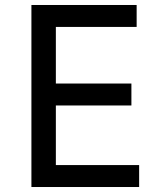

<svg xmlns="http://www.w3.org/2000/svg" viewBox="-20 -750 640 770"><path d="M106 0V-730H204V0ZM184 0V-88H538V0ZM184 -327V-415H507V-327ZM184 -642V-730H528V-642Z"/></svg>

Font: SVN-Sora Variable
Style: Regular
Weight: 400
Designer: Jonathan Barnbrook, Julián Moncada
Foundry: Barnbrook Fonts
Version: Version 2.000 - Viet hoa boi STYLEno.1 Fonts